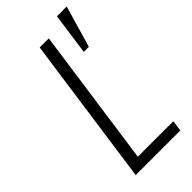

<svg xmlns="http://www.w3.org/2000/svg" viewBox="-232 -782 834 834"><g transform="rotate(-45 185.0 -365.0)"><path d="M64 0H338L345 -50H127L217 -687H161ZM283 -538H314L370 -730H310Z"/></g></svg>

Font: Secuela Light
Style: Italic
Weight: 300
Italic angle: -8°
Designer: Fernando Haro
Foundry: deFharo
Version: Version 1.708